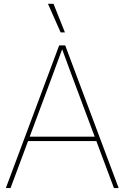

<svg xmlns="http://www.w3.org/2000/svg" viewBox="-20 -959 635 979"><path d="M281.7 -727.5H312.5L585 0H561L350.1 -563.5Q330.6 -616.7 321 -642.3Q311.5 -668 292.5 -719.7H301.3Q272.5 -641.6 243.7 -563.5L33.7 0H9.8ZM117.7 -262.2H477.1V-239.7H117.7ZM224.6 -939.5H252.9L311 -793.9H289.1Z"/></svg>

Font: Intratopia Thin
Style: Regular
Weight: 100
Designer: Rasmus Andersson
Foundry: rsms
Version: Version 3.000;Glyphs 3.2.3 (3260)